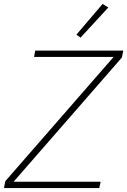

<svg xmlns="http://www.w3.org/2000/svg" viewBox="-40 -955 646 975"><path d="M471 -32 464 0H-20L-13 -35L537 -666H133L139 -698H586L579 -663L29 -32ZM510 -917 369 -764 348 -779 481 -935Z"/></svg>

Font: IBM Plex Sans ExtraLight
Style: Italic
Weight: 250
Italic angle: -11.31°
Designer: Mike Abbink, Paul van der Laan, Pieter van Rosmalen
Foundry: Bold Monday
Version: Version 3.201